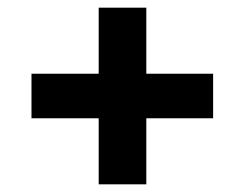

<svg xmlns="http://www.w3.org/2000/svg" viewBox="-20 -600 637 500"><path d="M535 -408H361V-580H237V-408H62V-292H237V-120H361V-292H535Z"/></svg>

Font: Montserrat-Alt1
Style: Bold
Weight: 700
Designer: Differentunic
Foundry: Differentunic
Version: Version 7.222